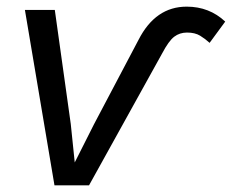

<svg xmlns="http://www.w3.org/2000/svg" viewBox="-20 -558 698 578"><path d="M248 0H144L55 -528H145L193 -185L205 -69L263 -184L397 -438Q448 -538 542 -538Q610 -538 658 -493L611 -429Q598 -441 582.5 -450.5Q567 -460 543 -460Q521 -460 504.5 -447.5Q488 -435 468 -397Z"/></svg>

Font: Libra Sans Modern
Style: Italic
Weight: 400
Italic angle: -12°
Foundry: Stefan Peev, Context Ltd
Version: Version 1.000